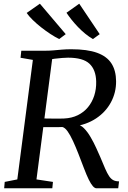

<svg xmlns="http://www.w3.org/2000/svg" viewBox="-20 -1017 694 1037"><path d="M2.5 0 5.5 -34.5 73.5 -48 157.5 -693.5 91 -705 95 -743H222.5Q247 -743 269 -745Q291 -747 314.5 -749Q338 -751 365 -751Q451.5 -751 504.5 -731.8Q557.5 -712.5 582 -674.2Q606.5 -636 607 -578.5Q607.5 -517 579.2 -464.5Q551 -412 499 -377.5Q447 -343 376 -333.5L393 -343Q413.5 -344.5 433 -325Q452.5 -305.5 469.5 -276.2Q486.5 -247 499.8 -217.5Q513 -188 521.5 -169Q537 -131.5 548 -106.2Q559 -81 569 -66Q579 -51 591.5 -44.2Q604 -37.5 623 -37.5L618.5 0H501Q492 0 481.8 -11.2Q471.5 -22.5 459.5 -46.8Q447.5 -71 433 -109.5Q418.5 -147.5 403.8 -185.5Q389 -223.5 374.2 -255.5Q359.5 -287.5 345 -307.8Q330.5 -328 316.5 -331Q313.5 -330.5 299.2 -330.5Q285 -330.5 266.2 -330.2Q247.5 -330 229.2 -330.2Q211 -330.5 200 -330.5L207 -377.5Q217 -377 234.8 -376.8Q252.5 -376.5 271.8 -376.5Q291 -376.5 306.2 -376.5Q321.5 -376.5 326.5 -377Q368 -379 400.5 -395Q433 -411 455.2 -438Q477.5 -465 489 -500.5Q500.5 -536 499.5 -577Q498 -640 463.2 -672.8Q428.5 -705.5 347.5 -705.5Q337 -705.5 316 -704Q295 -702.5 274.5 -699.8Q254 -697 244.5 -693.5L265.5 -727L177 -48L266 -34.5L262.5 0ZM518.5 -832.5 482 -806Q461 -818 440.5 -834.8Q420 -851.5 401.5 -870.8Q383 -890 367 -910Q351 -930 339 -948L408 -997ZM335 -832.5 299.5 -806Q277.5 -817 252.2 -833.5Q227 -850 202.2 -869.5Q177.5 -889 157 -909Q136.5 -929 124 -947L195.5 -997Z"/></svg>

Font: Merriweather 48pt
Style: Italic
Weight: 400
Italic angle: -7.8°
Version: Version 2.101